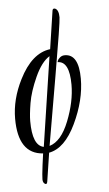

<svg xmlns="http://www.w3.org/2000/svg" viewBox="-50 -577 419 735"><g transform="rotate(-5 159.5 -210.0)"><path d="M96 5.6Q0.8 -0.8 0.8 -136Q0.8 -210.4 38.4 -284.8Q86.4 -380.8 157.6 -389.6L179.2 -533.6Q180 -543.2 186.4 -543.2Q188 -543.2 190.4 -542.4Q204 -536 204 -508Q204 -488 168.4 -282.8Q132.8 -77.6 123.2 -20.8Q168.8 -34.4 198 -108.4Q227.2 -182.4 227.2 -247.2Q227.2 -337.6 181.6 -337.6Q182.4 -340 183.6 -344Q184.8 -348 192.4 -354.8Q200 -361.6 211.2 -361.6Q264.8 -361.6 264.8 -267.2Q264.8 -184.8 222.4 -95.6Q180 -6.4 119.2 4.8Q116 25.6 102.4 114.4Q100.8 123.2 96.8 123.2Q95.2 123.2 93.6 122.4Q84.8 117.6 84.8 104.4Q84.8 91.2 90 49.6Q95.2 8 96 5.6ZM57.6 -121.6Q57.6 -27.2 100.8 -19.2Q104.8 -48.8 152.8 -363.2Q121.6 -344 96.8 -289.2Q72 -234.4 64.8 -190.8Q57.6 -147.2 57.6 -121.6Z"/></g></svg>

Font: Euphoria Script
Style: Regular
Weight: 400
Designer: Sabrina Mariela Lopez
Foundry: Sabrina Mariela Lopez
Version: Version 1.002